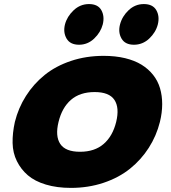

<svg xmlns="http://www.w3.org/2000/svg" viewBox="-20 -915 843 945"><path d="M445.8 -461.9Q373.5 -461.9 329.3 -423.6Q285.2 -385.3 268.1 -314.9Q251 -245.1 276.6 -206.5Q302.2 -168 374 -168Q445.8 -168 490.2 -206.5Q534.7 -245.1 551.8 -314.9Q568.8 -384.8 543.2 -423.3Q517.6 -461.9 445.8 -461.9ZM767.1 -314.9Q750 -246.6 712.4 -187.7Q674.8 -128.9 619.9 -84.7Q564.9 -40.5 490 -15.4Q415 9.8 329.1 9.8Q259.8 9.8 205.6 -6.6Q151.4 -22.9 117.2 -52.2Q83 -81.5 63 -122.1Q43 -162.6 42 -211.2Q41 -259.8 53.2 -314.9Q70.3 -383.8 107.7 -442.6Q145 -501.5 199.5 -545.7Q253.9 -589.8 328.9 -615Q403.8 -640.1 490.2 -640.1Q548.3 -640.1 595.7 -628.7Q643.1 -617.2 676.8 -596.4Q710.4 -575.7 733.6 -546.4Q756.8 -517.1 767.6 -480.7Q778.3 -444.3 778.3 -402.6Q778.3 -360.8 767.1 -314.9ZM485.8 -794.9Q475.6 -755.9 443.6 -725.3Q411.6 -694.8 369.1 -694.8Q325.2 -694.8 307.6 -725.3Q290 -755.9 299.8 -794.9Q310.1 -834 342.5 -864.5Q375 -895 418 -895Q461.9 -895 478.8 -865Q495.6 -835 485.8 -794.9ZM756.8 -794.9Q746.6 -755.4 714.4 -725.1Q682.1 -694.8 639.2 -694.8Q595.7 -694.8 578.1 -725.3Q560.5 -755.9 570.8 -794.9Q581.1 -834.5 613 -864.7Q645 -895 688 -895Q731.9 -895 749.3 -865Q766.6 -835 756.8 -794.9Z"/></svg>

Font: Sinkin Sans 900 X Black Italic
Style: Regular
Weight: 950
Italic angle: -112°
Designer: Keith Bates
Foundry: K-Type
Version: Sinkin Sans (version 1.0)  by Keith Bates   •   © 2014   www